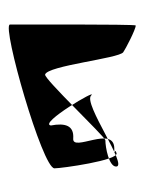

<svg xmlns="http://www.w3.org/2000/svg" viewBox="33 -577 324 430"><g transform="rotate(90 195.0 -362.0)"><path d="M35 -222C39 -204 357 -295 357 -322C357 -338 339 -466 323 -461C307 -456 339 -456 313 -456C259 -456 322 -361 290 -364C261 -366 255 -346 261 -314C257 -285 176 -422 194 -404C212 -386 353 -488 353 -460C353 -444 310 -436 294 -436C283 -432 157 -299 147 -301C127 -306 111 -466 97 -476C90 -481 46 -504 37 -504C34 -504 35 -224 35 -222Z"/></g></svg>

Font: Interstorm
Style: Regular
Weight: 400
Version: Version 0.7